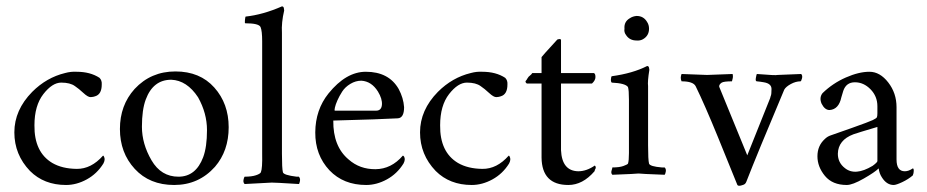

<svg xmlns="http://www.w3.org/2000/svg" viewBox="-20 -545 2908 602"><path d="M144 -34Q175 -16 220.5 -15.5Q266 -15 303 -57Q305 -57 306 -54Q311 -45 304 -32Q284 0 252 17.5Q220 35 187 35Q118 35 74 -9Q25 -60 25 -130Q25 -200 81 -257Q126 -302 184 -316Q202 -321 220 -320Q263 -320 292 -301Q300 -293 299 -280Q299 -249 278 -243Q273 -241 264.5 -240.5Q256 -240 241.5 -253.5Q227 -267 215 -275Q200 -286 172 -286Q144 -286 116 -250Q88 -214 88 -152Q87 -68 144 -34Z M517 -295Q460 -295 437 -233Q425 -201 425 -147.5Q425 -94 455 -42.5Q485 9 539.5 9Q594 9 617 -52Q629 -84 629 -137Q629 -190 601 -240Q566 -293 517 -295ZM654 -22Q603 35 526 35Q449 35 402.5 -15.5Q356 -66 356 -140.5Q356 -215 402 -266Q453 -321 530 -321Q607 -321 652 -270.5Q697 -220 697 -146Q697 -72 654 -22Z M871 -512Q862 -474 864 -442V-63Q864 -17 867 -5Q869 4 910 9Q916 9 917 9Q922 14 920.5 22.5Q919 31 917 32Q836 27 832 27.5Q828 28 747 32Q742 27 743.5 19Q745 11 747 9Q769 9 782.5 4.5Q796 0 798 -5Q803 -17 802 -63V-416Q802 -448 797 -460Q792 -472 749 -472Q747 -472 748 -482Q749 -492 750 -493Q805 -499 864 -525Q869 -525 870 -519.5Q871 -514 871 -512Z M1030 -198Q1030 -198 1159 -198Q1176 -198 1177.5 -216.5Q1179 -235 1165 -258Q1145 -290 1113 -292Q1095 -292 1078.5 -282Q1062 -272 1053 -258Q1044 -244 1038 -230.5Q1032 -217 1030 -207.5Q1028 -198 1030 -198ZM1073 -45Q1108 -14 1157.5 -14.5Q1207 -15 1243 -57Q1245 -57 1247 -54Q1252 -45 1245 -32Q1225 0 1193 17.5Q1161 35 1128 35Q1057 35 1013 -11Q968 -59 968.5 -130Q969 -201 1010 -252Q1065 -320 1127 -320Q1199 -320 1230 -266Q1245 -238 1247 -209Q1247 -175 1227 -174Q1176 -171 1025 -167Q1024 -86 1073 -45Z M1416 -34Q1447 -16 1492.5 -15.5Q1538 -15 1575 -57Q1577 -57 1578 -54Q1583 -45 1576 -32Q1556 0 1524 17.5Q1492 35 1459 35Q1390 35 1346 -9Q1297 -60 1297 -130Q1297 -200 1353 -257Q1398 -302 1456 -316Q1474 -321 1492 -320Q1535 -320 1564 -301Q1572 -293 1571 -280Q1571 -249 1550 -243Q1545 -241 1536.5 -240.5Q1528 -240 1513.5 -253.5Q1499 -267 1487 -275Q1472 -286 1444 -286Q1416 -286 1388 -250Q1360 -214 1360 -152Q1359 -68 1416 -34Z M1762 35Q1679 35 1678 -51V-283H1632Q1629 -285 1628 -287.5Q1627 -290 1628.5 -291.5Q1630 -293 1631 -294.5Q1632 -296 1634 -299.5Q1636 -303 1637.5 -304.5Q1639 -306 1641.5 -308Q1644 -310 1645.5 -311.5Q1647 -313 1649 -316H1678V-366Q1687 -377 1706 -397.5Q1725 -418 1726.5 -420Q1728 -422 1731 -422Q1739 -424 1739 -419V-316H1842Q1847 -314 1847 -303.5Q1847 -293 1836 -283H1739V-74Q1742 -9 1793 -8Q1819 -8 1845 -26Q1851 -21 1845 -12Q1845 -12 1845 -11L1844 -8Q1807 35 1762 35Z M1938 -455Q1936 -477 1955 -488Q1964 -494 1976 -495Q1998 -495 2009 -476Q2015 -467 2015 -455Q2015 -433 1996 -422Q1987 -417 1976 -418Q1954 -418 1943 -435Q1936 -444 1938 -455ZM2064 3Q1986 0 1982 -1Q1978 0 1900 3Q1895 -2 1897.5 -10Q1900 -18 1900 -20Q1922 -20 1934.5 -24.5Q1947 -29 1949 -32Q1952 -41 1952 -65V-89V-232Q1952 -263 1949 -272Q1941 -284 1898 -286Q1895 -289 1895.5 -296.5Q1896 -304 1898 -306Q1964 -315 2009 -338Q2014 -338 2015 -332.5Q2016 -327 2016 -326Q2010 -289 2012 -275V-89Q2012 -44 2015 -32Q2018 -23 2055 -20Q2061 -20 2064 -20Q2069 -15 2067.5 -7Q2066 1 2064 3Z M2117 -313 2197 -310Q2199 -310 2277 -313Q2279 -305 2277 -298L2275 -290Q2250 -290 2243 -286Q2234 -280 2235 -273L2323 -58L2395 -238Q2395 -240 2397 -245Q2399 -250 2399 -266Q2399 -283 2375 -287Q2364 -289 2353 -290Q2348 -290 2350 -301Q2352 -312 2353 -313Q2414 -308 2418 -310L2492 -313Q2497 -308 2494.5 -299Q2492 -290 2490 -290Q2475 -290 2459.5 -281.5Q2444 -273 2439 -264Q2353 -60 2320 25Q2317 33 2309 35Q2295 40 2292 35Q2274 -10 2231.5 -114Q2189 -218 2161 -275Q2153 -290 2117 -290Q2112 -301 2117 -313Z M2629 -18Q2661 8 2716 -25Q2731 -36 2731 -40V-147Q2670 -129 2656 -124Q2608 -106 2607 -63Q2607 -35 2629 -18ZM2559 -253Q2591 -284 2632 -302Q2673 -320 2706 -320Q2739 -320 2765 -286.5Q2791 -253 2791 -209V-45Q2791 -8 2817 -8Q2829 -8 2842 -17Q2845 -17 2845 -9.5Q2845 -2 2842 5Q2828 17 2809 26Q2790 35 2782 35Q2760 35 2745 11Q2737 -1 2735 -17Q2723 -5 2688 15Q2653 35 2635 35Q2590 35 2566.5 6.5Q2543 -22 2543 -55Q2543 -88 2566 -109Q2574 -117 2584.5 -120.5Q2595 -124 2650 -143.5Q2705 -163 2716.5 -168.5Q2728 -174 2729.5 -177.5Q2731 -181 2731 -190V-212Q2731 -243 2709.5 -265Q2688 -287 2660.5 -287Q2633 -287 2624 -260Q2621 -251 2618 -240Q2610 -202 2581 -200Q2566 -200 2556 -220Q2548 -239 2559 -253Z"/></svg>

Font: AMoshref-Naskh
Style: Naskh
Weight: 500
Version: Version 0.001